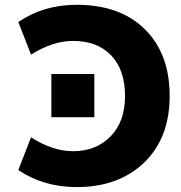

<svg xmlns="http://www.w3.org/2000/svg" viewBox="-20 -762 748 794"><path d="M282.2 -592.8Q198.2 -592.8 108.4 -536.1L55.7 -670.9Q160.2 -742.2 296.9 -742.2Q476.6 -742.2 579.1 -641.1Q681.6 -540 681.6 -365.2Q681.6 -191.4 576.2 -89.8Q470.7 11.7 296.9 11.7Q161.1 11.7 55.7 -58.6L108.4 -194.3Q197.3 -136.7 282.2 -136.7Q377 -136.7 437 -197.8Q497.1 -258.8 497.1 -365.2Q497.1 -472.7 439.9 -532.7Q382.8 -592.8 282.2 -592.8ZM192.4 -277.3V-456.1H370.1V-277.3Z"/></svg>

Font: Gen Shin Gothic Heavy
Style: Bold
Weight: 900
Designer: [Source Han Sans]
Ryoko NISHIZUKA  (kana & ideographs); Paul D. Hunt (Latin, Greek & Cyrillic); Wenlong ZHANG  (bopomofo
Version: Version 1.002.20150607